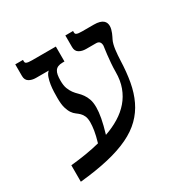

<svg xmlns="http://www.w3.org/2000/svg" viewBox="-138 -667 830 843"><g transform="rotate(-30 277.5 -245.0)"><path d="M159.2 -442.9H94.7Q74.2 -442.9 59.8 -451.7Q45.4 -460.4 45.4 -481V-540H84.5V-531.7Q84.5 -528.8 85.7 -526.4Q86.9 -523.9 90.6 -522.2Q94.2 -520.5 100.8 -519.5Q107.4 -518.6 118.2 -518.6H238.8V-442.9H229.5Q215.3 -442.9 206.1 -439Q196.8 -435.1 191.4 -427.2Q186 -419.4 183.8 -407.2Q181.6 -395 181.6 -378.4Q181.6 -354 187.5 -338.4Q193.4 -322.8 201.9 -311.3Q210.4 -299.8 220.5 -290.3Q230.5 -280.8 239 -268.8Q247.6 -256.8 253.4 -240.5Q259.3 -224.1 259.3 -198.7Q259.3 -176.3 253.7 -145.8Q248 -115.2 235.4 -72.8Q274.9 -86.4 307.1 -106.2Q339.4 -126 362.3 -152.6Q385.3 -179.2 397.9 -213.4Q410.6 -247.6 410.6 -291Q410.6 -312 412.4 -334.2Q414.1 -356.4 416.3 -374.8Q418.5 -393.1 420.2 -405Q421.9 -417 421.9 -417.5Q421.9 -442.9 398.9 -442.9H348.6Q328.1 -442.9 313.7 -451.7Q299.3 -460.4 299.3 -481V-540H338.4V-531.7Q338.4 -528.8 339.6 -526.4Q340.8 -523.9 344.5 -522.2Q348.1 -520.5 354.7 -519.5Q361.3 -518.6 372.1 -518.6H431.6Q448.2 -518.6 459.5 -515.4Q470.7 -512.2 477.3 -506.6Q483.9 -501 486.6 -493.9Q489.3 -486.8 489.3 -479Q489.3 -470.7 487.1 -462.2Q484.9 -453.6 481.7 -445.8Q478.5 -438 475.3 -431.6Q472.2 -425.3 470.2 -421.4Q465.8 -412.6 462.9 -401.1Q460 -389.6 458.3 -376.7Q456.5 -363.8 455.6 -350.1Q454.6 -336.4 454.1 -324.2Q452.1 -265.6 443.4 -217.5Q434.6 -169.4 416 -130.6Q397.5 -91.8 366.9 -61.5Q336.4 -31.2 290.8 -9.3Q245.1 12.7 182.6 27.3Q120.1 42 37.1 50.3V-33.2Q76.7 -37.1 114.3 -43.2Q151.9 -49.3 186.5 -58.1Q196.3 -91.3 200 -114.7Q203.6 -138.2 203.6 -154.8Q203.6 -175.3 198.2 -187Q192.9 -198.7 185.1 -206.3Q177.2 -213.9 167.7 -220.7Q158.2 -227.5 150.4 -239Q142.6 -250.5 137.2 -269Q131.8 -287.6 131.8 -319.3Q131.8 -331.5 132.3 -349.4Q132.8 -367.2 135.5 -385.3Q138.2 -403.3 143.6 -418.9Q148.9 -434.6 159.2 -442.9Z"/></g></svg>

Font: Arian AMU Serif
Style: Regular
Weight: 400
Designer: Ruben Hakobyan (Tarumian)
Foundry: Ruben Hakobyan (Tarumian)
Version: Version 1.002